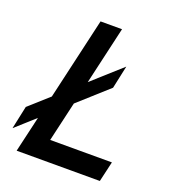

<svg xmlns="http://www.w3.org/2000/svg" viewBox="-142 -786 789 882"><g transform="rotate(20 253.0 -345.0)"><path d="M167.5 -99.1H469.2L446.3 0H39.6L80.1 -174.8L-13.7 -90.8L10.3 -203.1L106.4 -289.1L198.7 -689.9H303.7L238.8 -407.7L380.9 -535.2L356.9 -423.3L212.4 -293.5Z"/></g></svg>

Font: HK Grotesk SmBold Legacy Italic
Style: Regular
Weight: 600
Italic angle: -13°
Designer: Alfredo Marco Pradil
Foundry: Hanken Design Co.
Version: Version 2.022;PS 002.022;hotconv 1.0.88;makeotf.lib2.5.64775